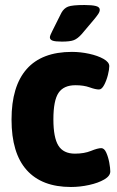

<svg xmlns="http://www.w3.org/2000/svg" viewBox="-20 -738 468 766"><path d="M263 8Q147 8 86.5 -59.5Q26 -127 26 -261Q26 -394 86.5 -462.5Q147 -531 267 -531Q301 -531 335.5 -523.5Q370 -516 393 -503Q416 -490 416 -474Q416 -461 410.5 -439Q405 -417 395.5 -399Q386 -381 375 -381Q361 -381 337.5 -389.5Q314 -398 281 -398Q234 -398 213.5 -367.5Q193 -337 193 -262Q193 -189 213 -157Q233 -125 279 -125Q316 -125 343 -136Q370 -147 384 -147Q396 -147 404 -129Q412 -111 416 -89Q420 -67 420 -54Q420 -36 396 -22Q372 -8 335.5 0Q299 8 263 8ZM227 -572Q200 -572 189.5 -576Q179 -580 179 -589Q179 -596 189 -615L225 -687Q235 -705 251.5 -711.5Q268 -718 317 -718Q347 -718 362.5 -714Q378 -710 378 -699Q378 -691 371.5 -681.5Q365 -672 355 -660L306 -602Q290 -584 275 -578Q260 -572 227 -572Z"/></svg>

Font: Asap Semi Condensed ExtraBold
Style: Regular
Weight: 800
Width: 4
Designer: Pablo Cosgaya
Foundry: Omnibus-Type
Version: Version 3.001; ttfautohint (v1.8.4.7-5d5b)